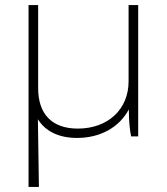

<svg xmlns="http://www.w3.org/2000/svg" viewBox="-20 -540 661 760"><path d="M93 -520V200H134L130 -68C160 -20 213 6 285 6C378 6 453 -37 490 -107C490 -60 494 -23 499 0H527V-520H489V-218C489 -107 407 -31 288 -31C185 -31 131 -89 131 -191V-520Z"/></svg>

Font: Fixel Display ExtraLight
Style: Italic
Weight: 200
Italic angle: -10°
Designer: AlfaBravo + MacPaw
Foundry: Kyrylo Tkachov, Marchela Mozhyna, Serhii Makarenko, Maria Weinstein, Zakhar Kryvoshyya
Version: Version 1.210;Glyphs 3.2 (3217)